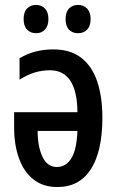

<svg xmlns="http://www.w3.org/2000/svg" viewBox="-20 -752 476 782"><path d="M196.3 -550.8Q267.6 -550.8 311.8 -515.9Q356 -481 376.5 -418.5Q397 -356 397 -272.9Q397 -136.2 350.3 -63.2Q303.7 9.8 213.4 9.8Q155.3 9.8 116.2 -21.2Q77.1 -52.2 57.4 -106.9Q37.6 -161.6 37.6 -231.9V-294.9H295.4Q293.9 -465.8 183.1 -465.8Q151.4 -465.8 121.6 -456.8Q91.8 -447.8 59.6 -427.7V-514.6Q119.6 -550.8 196.3 -550.8ZM295.4 -218.8H133.3Q133.3 -155.8 152.8 -113.8Q172.4 -71.8 211.9 -71.8Q248.5 -71.8 270.5 -107.2Q292.5 -142.6 295.4 -218.8ZM76.2 -674.3Q76.2 -703.1 90.3 -717.5Q104.5 -731.9 127 -731.9Q149.4 -731.9 163.3 -717Q177.2 -702.1 177.2 -674.3Q177.2 -646.5 163.3 -631.6Q149.4 -616.7 127 -616.7Q104.5 -616.7 90.3 -631.3Q76.2 -646 76.2 -674.3ZM247.1 -674.3Q247.1 -703.1 261.2 -717.5Q275.4 -731.9 297.9 -731.9Q320.8 -731.9 335 -717Q349.1 -702.1 349.1 -674.3Q349.1 -646.5 335 -631.6Q320.8 -616.7 297.9 -616.7Q274.9 -616.7 261 -631.3Q247.1 -646 247.1 -674.3Z"/></svg>

Font: Open Sans Condensed SemiBold
Style: Regular
Weight: 600
Width: 3
Designer: Monotype Design Team
Foundry: Monotype Imaging Inc.
Version: Version 3.000; ttfautohint (v1.8.4)